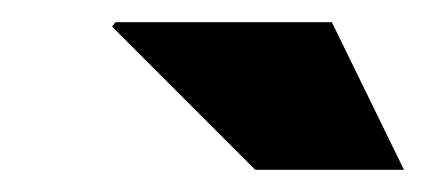

<svg xmlns="http://www.w3.org/2000/svg" viewBox="-20 -745 384 173"><path d="M210 -592 81 -721 84 -725H279L344 -592Z"/></svg>

Font: Archivo SemiBold Black
Style: Italic
Weight: 900
Italic angle: -10°
Version: Version 2.001